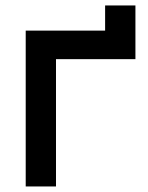

<svg xmlns="http://www.w3.org/2000/svg" viewBox="-20 -673 535 693"><path d="M359.4 -653.3H468.8V-459.5H182.1V0H72.8V-562.5H359.4Z"/></svg>

Font: Manrope3 Semibold
Style: Regular
Weight: 600
Width: 4
Designer: Mikhail Sharanda
Foundry: Mikhail Sharanda
Version: Version 3.000;PS 003.000;hotconv 1.0.88;makeotf.lib2.5.64775